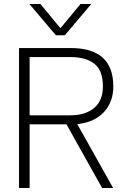

<svg xmlns="http://www.w3.org/2000/svg" viewBox="-20 -939 641 959"><path d="M127 -919H182L282 -798L382 -919H436L304 -763H259ZM75 -699H334Q546 -699 546 -507Q546 -430 499 -379Q452 -328 366 -319L545 0H490L312 -318H128V0H75ZM330 -363Q407 -363 450.5 -400Q494 -437 494 -507Q494 -587 451.5 -620.5Q409 -654 331 -654H128V-363Z"/></svg>

Font: Prompt ExtraLight
Style: Regular
Weight: 275
Designer: Katatrad Team
Foundry: CadsonDemak
Version: Version 1.001